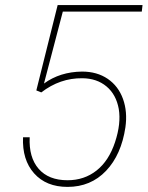

<svg xmlns="http://www.w3.org/2000/svg" viewBox="-20 -731 585 761"><path d="M124 -372.6 208.5 -710.9H544.9L542 -685.1H229L154.3 -399.9Q217.8 -446.3 305.2 -447.3Q364.7 -447.3 407 -418.5Q449.2 -389.6 467.5 -338.9Q485.8 -288.1 477.1 -226.6Q460.9 -117.7 400.4 -54Q339.8 9.8 247.6 9.8Q163.1 9.8 115.2 -43.9Q67.4 -97.7 71.3 -187H97.7Q93.8 -107.4 133.1 -62Q172.4 -16.6 247.6 -16.6Q314 -16.6 362.8 -55.2Q411.6 -93.8 436 -167.7Q460.4 -241.7 450.7 -299.3Q440.4 -356.4 402.1 -388.4Q363.8 -420.4 306.2 -420.9Q217.8 -421.9 143.6 -364.7Z"/></svg>

Font: Roboto Thin
Style: Italic
Weight: 250
Italic angle: -12°
Designer: Google
Version: Version 2.134; 2016